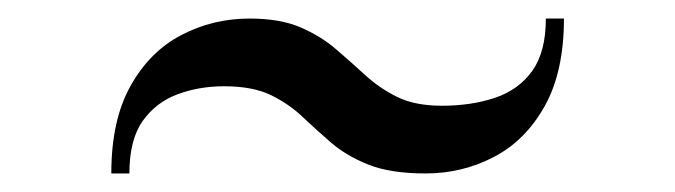

<svg xmlns="http://www.w3.org/2000/svg" viewBox="-20 -530 728 207"><path d="M439 -343Q401 -343 377.2 -352.5Q353.5 -362 337.2 -376Q321 -390 306.2 -404Q291.5 -418 272 -427.5Q252.5 -437 221.5 -437Q195 -437 171.8 -428.5Q148.5 -420 134 -399.8Q119.5 -379.5 119.5 -343H100Q100 -400.5 120.8 -437.5Q141.5 -474.5 175.5 -492.2Q209.5 -510 249 -510Q282 -510 304 -500.5Q326 -491 342.2 -477Q358.5 -463 373.8 -449Q389 -435 408.2 -425.5Q427.5 -416 456.5 -416Q488 -416 513.5 -424.5Q539 -433 553.8 -453.5Q568.5 -474 568.5 -510H588Q588 -452.5 567.2 -415.5Q546.5 -378.5 512.5 -360.8Q478.5 -343 439 -343Z"/></svg>

Font: Bodoni Moda SC 11pt
Style: Regular
Weight: 400
Version: Version 2.005